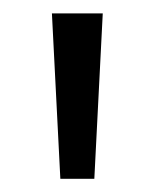

<svg xmlns="http://www.w3.org/2000/svg" viewBox="-20 -726 231 287"><path d="M57.6 -706H133.6L121 -458.7H70.2Z"/></svg>

Font: Lineal Thin
Style: Regular
Weight: 200
Designer: Created by Frank Adebiaye with contributions from Anton Moglia & Ariel Martín Pérez
Created by Frank ADEBIAYE with FontF
Foundry: Velvetyne Type Foundry
Version: Version 2.000;Glyphs 3.2 (3227)